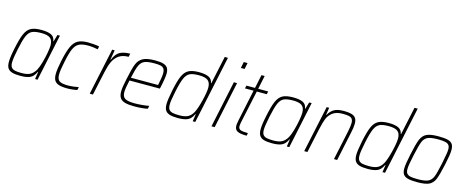

<svg xmlns="http://www.w3.org/2000/svg" viewBox="-39 -1380 4914 2026"><g transform="rotate(15 2417.5 -367.5)"><path d="M42 -103Q42 -158 63 -255Q86 -367 110 -421Q134 -475 173.5 -496.5Q213 -518 288 -518Q358 -518 395 -500Q432 -482 438 -436H442L464 -510H491L383 0H356L368 -80H364Q340 -27 302 -9.5Q264 8 197 8Q139 8 106 -2Q73 -12 57.5 -35.5Q42 -59 42 -103ZM352 -101Q369 -131 385.5 -187.5Q402 -244 412 -300.5Q422 -357 422 -385Q422 -440 393 -463Q364 -486 296 -486Q228 -486 194.5 -470Q161 -454 140.5 -407.5Q120 -361 98 -255Q76 -151 76 -107Q76 -72 88.5 -54.5Q101 -37 127 -30.5Q153 -24 201 -24Q261 -24 294 -41.5Q327 -59 352 -101Z M553 -108Q553 -160 573 -254Q596 -363 621.5 -418.5Q647 -474 687 -496Q727 -518 796 -518Q827 -518 862 -515Q897 -512 920 -507L913 -474Q890 -479 860.5 -482.5Q831 -486 806 -486Q741 -486 706 -467.5Q671 -449 650 -401.5Q629 -354 609 -256Q588 -159 588 -111Q588 -60 614.5 -42Q641 -24 709 -24Q737 -24 769.5 -28Q802 -32 824 -37L817 -4Q797 1 767 4.5Q737 8 709 8Q649 8 615 -3.5Q581 -15 567 -40Q553 -65 553 -108Z M1062 -510H1089L1071 -404H1075Q1102 -471 1144.5 -494.5Q1187 -518 1257 -518L1249 -482Q1184 -482 1143.5 -453.5Q1103 -425 1081 -377.5Q1059 -330 1044 -259L988 0H953Z M1267 -109Q1267 -134 1272 -166Q1277 -198 1289 -254Q1313 -369 1333 -419.5Q1353 -470 1397 -494Q1441 -518 1530 -518Q1588 -518 1620.5 -508Q1653 -498 1667.5 -476Q1682 -454 1682 -414Q1682 -394 1675 -348.5Q1668 -303 1657 -256L1654 -243H1322Q1313 -203 1307 -168Q1301 -133 1301 -111Q1301 -61 1331 -42.5Q1361 -24 1438 -24Q1474 -24 1517.5 -28Q1561 -32 1593 -38L1586 -5Q1563 1 1522.5 4.5Q1482 8 1444 8Q1377 8 1339 -2.5Q1301 -13 1284 -38.5Q1267 -64 1267 -109ZM1626 -275 1630 -296Q1631 -303 1638.5 -342Q1646 -381 1646 -407Q1646 -441 1634 -458Q1622 -475 1598 -480.5Q1574 -486 1531 -486Q1457 -486 1422.5 -471Q1388 -456 1369 -414.5Q1350 -373 1329 -275Z M1764 -103Q1764 -150 1785 -255Q1808 -367 1832 -421Q1856 -475 1896 -496.5Q1936 -518 2010 -518Q2080 -518 2116.5 -499.5Q2153 -481 2160 -439H2164L2229 -743H2264L2106 0H2078L2090 -80H2086Q2062 -27 2024 -9.5Q1986 8 1919 8Q1861 8 1828 -2Q1795 -12 1779.5 -35.5Q1764 -59 1764 -103ZM2074 -101Q2098 -146 2121.5 -241Q2145 -336 2145 -385Q2145 -439 2115.5 -462.5Q2086 -486 2018 -486Q1951 -486 1917.5 -470Q1884 -454 1863 -407Q1842 -360 1820 -255Q1808 -196 1803 -163Q1798 -130 1798 -107Q1798 -72 1810.5 -54.5Q1823 -37 1849.5 -30.5Q1876 -24 1924 -24Q1985 -24 2018 -41.5Q2051 -59 2074 -101Z M2423 -675 2437 -743H2478L2464 -675ZM2283 0 2391 -510H2426L2318 0Z M2534 -77Q2534 -91 2542 -133L2615 -478H2521L2528 -510H2622L2653 -658H2688L2657 -510H2766L2759 -478H2650L2573 -120Q2568 -92 2568 -78Q2568 -49 2591.5 -39.5Q2615 -30 2673 -30L2667 0Q2596 0 2565 -16Q2534 -32 2534 -77Z M2792 -103Q2792 -158 2813 -255Q2836 -367 2860 -421Q2884 -475 2923.5 -496.5Q2963 -518 3038 -518Q3108 -518 3145 -500Q3182 -482 3188 -436H3192L3214 -510H3241L3133 0H3106L3118 -80H3114Q3090 -27 3052 -9.5Q3014 8 2947 8Q2889 8 2856 -2Q2823 -12 2807.5 -35.5Q2792 -59 2792 -103ZM3102 -101Q3119 -131 3135.5 -187.5Q3152 -244 3162 -300.5Q3172 -357 3172 -385Q3172 -440 3143 -463Q3114 -486 3046 -486Q2978 -486 2944.5 -470Q2911 -454 2890.5 -407.5Q2870 -361 2848 -255Q2826 -151 2826 -107Q2826 -72 2838.5 -54.5Q2851 -37 2877 -30.5Q2903 -24 2951 -24Q3011 -24 3044 -41.5Q3077 -59 3102 -101Z M3405 -510H3432L3420 -430H3424Q3446 -471 3482.5 -494.5Q3519 -518 3592 -518Q3673 -518 3705 -495.5Q3737 -473 3737 -419Q3737 -376 3724 -320L3656 0H3621L3688 -315Q3702 -382 3702 -414Q3702 -444 3691 -459.5Q3680 -475 3656 -480.5Q3632 -486 3587 -486Q3516 -486 3476.5 -455Q3437 -424 3420.5 -380.5Q3404 -337 3388 -264L3331 0H3296Z M3837 -103Q3837 -150 3858 -255Q3881 -367 3905 -421Q3929 -475 3969 -496.5Q4009 -518 4083 -518Q4153 -518 4189.5 -499.5Q4226 -481 4233 -439H4237L4302 -743H4337L4179 0H4151L4163 -80H4159Q4135 -27 4097 -9.5Q4059 8 3992 8Q3934 8 3901 -2Q3868 -12 3852.5 -35.5Q3837 -59 3837 -103ZM4147 -101Q4171 -146 4194.5 -241Q4218 -336 4218 -385Q4218 -439 4188.5 -462.5Q4159 -486 4091 -486Q4024 -486 3990.5 -470Q3957 -454 3936 -407Q3915 -360 3893 -255Q3881 -196 3876 -163Q3871 -130 3871 -107Q3871 -72 3883.5 -54.5Q3896 -37 3922.5 -30.5Q3949 -24 3997 -24Q4058 -24 4091 -41.5Q4124 -59 4147 -101Z M4363 -95Q4363 -142 4387 -254Q4412 -374 4433 -425.5Q4454 -477 4495.5 -497.5Q4537 -518 4624 -518Q4690 -518 4726 -509Q4762 -500 4778 -477.5Q4794 -455 4794 -413Q4794 -388 4788.5 -352.5Q4783 -317 4770 -254Q4744 -134 4723.5 -83Q4703 -32 4661.5 -12Q4620 8 4533 8Q4467 8 4431 -1Q4395 -10 4379 -32Q4363 -54 4363 -95ZM4735 -254Q4739 -272 4740 -280Q4760 -377 4760 -410Q4760 -441 4748 -457Q4736 -473 4708 -479.5Q4680 -486 4628 -486Q4550 -486 4515 -469Q4480 -452 4463 -408.5Q4446 -365 4422 -254Q4409 -193 4403 -158Q4397 -123 4397 -99Q4397 -68 4409.5 -52Q4422 -36 4449.5 -30Q4477 -24 4529 -24Q4608 -24 4643 -41Q4678 -58 4695 -100.5Q4712 -143 4735 -254Z"/></g></svg>

Font: Saira Semi Condensed Thin
Style: Italic
Weight: 100
Width: 4
Italic angle: -12°
Designer: Hector Gatti with collaboration of the Omnibus-Type team
Foundry: Omnibus-Type
Version: Version 1.001; ttfautohint (v1.8)